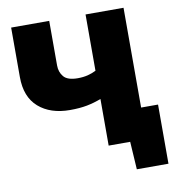

<svg xmlns="http://www.w3.org/2000/svg" viewBox="-92 -795 941 1028"><g transform="rotate(-10 378.0 -281.0)"><path d="M442 0V-253.5Q404.5 -239 364.8 -231.2Q325 -223.5 272 -223.5Q165.5 -223.5 101.5 -279.5Q37.5 -335.5 37.5 -444V-713H244.5V-471Q244.5 -434 265.8 -409Q287 -384 342 -384Q372 -384 396.8 -390.2Q421.5 -396.5 442 -407V-713H648.5V-170.5H740.5V151H568.5L559 0Z"/></g></svg>

Font: Commissioner ExtraBold
Style: Regular
Weight: 800
Designer: Kostas Bartsokas
Foundry: Kostas Bartsokas
Version: Version 1.000; ttfautohint (v1.8.3)